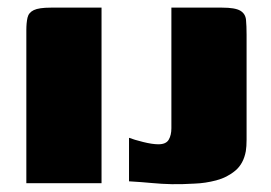

<svg xmlns="http://www.w3.org/2000/svg" viewBox="-20 -480 710 503"><path d="M49 0Q49 -100 49 -200.5Q49 -301 49 -401Q49 -420 52 -433.5Q55 -447 68.5 -453.5Q82 -460 113 -460H246V0ZM626 -148Q626 -132 626 -114Q626 -96 624 -84Q618 -51 596.5 -33Q575 -15 546.5 -7.5Q518 0 490 1Q456 3 430 2.5Q404 2 378 -0.5Q352 -3 318 -5V-119Q331 -114 355 -108Q379 -102 395 -102Q415 -102 422 -114Q429 -126 429 -144V-460H562Q596 -460 609.5 -452Q623 -444 624.5 -428Q626 -412 626 -389Z"/></svg>

Font: Genos ExtraBold
Style: Regular
Weight: 800
Designer: Robert E. Leuschke
Foundry: Robert E. Leuschke
Version: Version 1.010